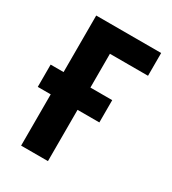

<svg xmlns="http://www.w3.org/2000/svg" viewBox="-140 -619 620 694"><g transform="rotate(30 169.5 -271.5)"><path d="M328 -543V-448H169V-307H260V-214H169V0H57V-214H3V-307H57V-543Z"/></g></svg>

Font: Noto Sans Display ExtraCondensed SemiBold
Style: Regular
Weight: 600
Width: 2
Designer: Monotype Design Team
Foundry: Monotype Imaging Inc.
Version: Version 2.003